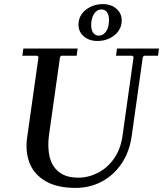

<svg xmlns="http://www.w3.org/2000/svg" viewBox="-20 -907 796 937"><path d="M551 -670H756L751 -635H683L677 -629L623 -245Q612 -166 573.5 -109Q535 -52 477 -21Q419 10 349 10Q259 10 203 -22.5Q147 -55 125 -110Q103 -165 112 -233L168 -629L162 -635H89L94 -670H359L354 -635H279L273 -629L219 -247Q211 -187 222.5 -140.5Q234 -94 268.5 -67Q303 -40 362 -40Q412 -40 458.5 -64Q505 -88 537 -134Q569 -180 578 -245L632 -629L626 -635H546ZM482 -887Q522 -887 548 -864.5Q574 -842 574 -807Q574 -778 558 -755.5Q542 -733 515 -720Q488 -707 456 -707Q415 -707 389 -729.5Q363 -752 363 -787Q363 -816 379 -838.5Q395 -861 422.5 -874Q450 -887 482 -887ZM462 -733Q484 -733 498 -754Q512 -775 512 -809Q512 -834 502 -847.5Q492 -861 475 -861Q453 -861 439 -839.5Q425 -818 425 -784Q425 -759 435.5 -746Q446 -733 462 -733Z"/></svg>

Font: Brygada 1918 Medium
Style: Italic
Weight: 500
Italic angle: -8°
Designer: Mateusz Machalski | Borys Kosmynka | Przemek Hoffer
Foundry: NIEPODLEGLA 2018
Version: Version 3.006